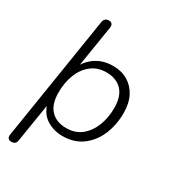

<svg xmlns="http://www.w3.org/2000/svg" viewBox="-213 -822 1001 1119"><g transform="rotate(30 287.5 -262.5)"><path d="M43 186Q29 186 22 177Q15 168 18 151L150 -681Q153 -696 161.5 -703.5Q170 -711 185 -711Q199 -711 206 -702Q213 -693 210 -676L161 -370L152 -377Q178 -432 226 -463Q274 -494 339 -494Q396 -494 438.5 -468.5Q481 -443 504.5 -397Q528 -351 528 -286Q528 -207 500 -140Q472 -73 417.5 -32.5Q363 8 285 8Q225 8 178 -22Q131 -52 114 -116H122L78 157Q76 172 67.5 179Q59 186 43 186ZM281 -43Q341 -43 382 -76Q423 -109 444.5 -164Q466 -219 466 -285Q466 -363 428 -402.5Q390 -442 323 -442Q264 -442 222.5 -409Q181 -376 160 -321.5Q139 -267 139 -200Q139 -123 176.5 -83Q214 -43 281 -43Z"/></g></svg>

Font: Nunito ExtraLight Light
Style: Italic
Weight: 300
Italic angle: -9°
Version: Version 3.602